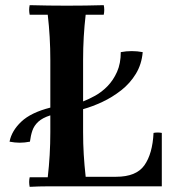

<svg xmlns="http://www.w3.org/2000/svg" viewBox="-20 -722 676 744"><path d="M175 -305V-275Q144 -265 128 -250Q112 -235 105.5 -216Q99 -197 96 -173Q75 -169 56.5 -169Q38 -169 17 -173Q25 -215 62.5 -250.5Q100 -286 175 -305ZM302 -299V-329Q323 -337 348.5 -351Q374 -365 396.5 -388Q419 -411 433.5 -443.5Q448 -476 448 -520Q469 -524 490.5 -524Q512 -524 533 -520Q529 -473 506.5 -436Q484 -399 449.5 -372Q415 -345 376.5 -327Q338 -309 302 -299ZM95 2Q91 -17 95 -35H165Q170 -78 172.5 -121.5Q175 -165 175 -210V-490Q175 -535 172.5 -578.5Q170 -622 165 -665H95Q91 -684 95 -702Q130 -701 167.5 -700.5Q205 -700 239 -700Q274 -700 311 -700.5Q348 -701 382 -702Q386 -684 382 -665H312Q307 -622 304.5 -578.5Q302 -535 302 -490V-210Q302 -165 304.5 -123.5Q307 -82 312 -37H430Q508 -37 539.5 -81.5Q571 -126 575 -207Q591 -210 607 -207V0H239Q205 0 167.5 0Q130 0 95 2Z"/></svg>

Font: Poltawski Nowy Medium
Style: Regular
Weight: 500
Version: Version 1.001;gftools[0.9.25]